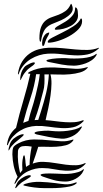

<svg xmlns="http://www.w3.org/2000/svg" viewBox="-20 -974 533 994"><path d="M475 -693Q482 -698 481 -693.5Q480 -689 478 -686Q469 -672 454.5 -662Q440 -652 423.5 -646Q407 -640 391 -637Q375 -634 363 -634Q332 -634 299 -640Q266 -646 233 -653Q231 -653 226 -655Q221 -657 221 -659Q219 -662 224.5 -664Q230 -666 232 -666Q239 -668 250.5 -669.5Q262 -671 275 -672Q288 -673 299.5 -673Q311 -673 319 -673Q341 -671 364.5 -671Q388 -671 409 -673Q430 -675 447.5 -680Q465 -685 475 -693ZM489 -726Q494 -728 492 -725Q490 -722 489 -721Q463 -698 432 -692Q401 -686 367.5 -687.5Q334 -689 298.5 -693.5Q263 -698 227 -696Q206 -695 183 -688Q160 -681 139.5 -668.5Q119 -656 102.5 -636.5Q86 -617 77 -592Q75 -588 74.5 -588Q74 -588 73.5 -589Q73 -590 73 -592Q73 -594 73 -595Q79 -631 95 -656Q111 -681 133 -696.5Q155 -712 181 -719Q207 -726 233 -727Q269 -728 303.5 -724.5Q338 -721 370.5 -718Q403 -715 433 -715.5Q463 -716 489 -726ZM160 -648Q162 -645 154 -638Q146 -631 142 -629Q134 -623 127 -617.5Q120 -612 114 -604Q106 -595 100.5 -586Q95 -577 90 -566Q88 -559 86 -559Q85 -559 85 -566V-573Q87 -588 91 -600Q95 -612 105 -625Q109 -631 118.5 -636.5Q128 -642 137 -646Q146 -650 153 -651Q160 -652 160 -648ZM430 -626Q435 -628 434.5 -625.5Q434 -623 432 -621Q419 -606 394.5 -599Q370 -592 342 -589.5Q314 -587 286.5 -588Q259 -589 241 -589Q247 -569 246.5 -540.5Q246 -512 241.5 -479.5Q237 -447 230 -414Q223 -381 216 -352Q243 -350 269 -346.5Q295 -343 319 -341.5Q343 -340 365 -341.5Q387 -343 408 -351Q413 -353 413 -350Q413 -347 411 -345Q387 -321 358 -315Q329 -309 297 -311Q265 -313 232 -318Q199 -323 166 -322Q145 -321 124 -315Q103 -309 83.5 -297Q64 -285 47.5 -267.5Q31 -250 21 -226Q20 -222 18 -222Q16 -222 16 -225.5Q16 -229 17 -231Q22 -260 34 -279Q46 -298 63 -312Q80 -384 101.5 -456Q123 -528 137 -592Q136 -592 130.5 -592.5Q125 -593 125 -595Q125 -597 128 -599Q131 -601 134 -603Q176 -623 220 -624.5Q264 -626 310 -622Q339 -620 368.5 -618Q398 -616 430 -626ZM210 -589Q211 -564 210 -542Q209 -520 204 -503Q195 -467 184 -428Q173 -389 159 -352Q163 -353 168 -353Q173 -353 178 -353L193 -400Q207 -444 218.5 -491Q230 -538 233 -589ZM167 -590Q159 -530 138 -467Q117 -404 100 -338Q108 -341 114.5 -343.5Q121 -346 127 -348Q132 -368 137 -386.5Q142 -405 147 -419Q149 -425 154 -442Q159 -459 165 -483Q171 -507 177 -535Q183 -563 186 -590ZM399 -318Q404 -322 403.5 -317.5Q403 -313 401 -311Q393 -297 380.5 -286Q368 -275 354 -268.5Q340 -262 325.5 -258.5Q311 -255 300 -256Q269 -258 235 -264.5Q201 -271 170 -278Q168 -279 163.5 -280.5Q159 -282 159 -285Q158 -287 162.5 -289.5Q167 -292 169 -292Q176 -294 186.5 -295Q197 -296 208.5 -297Q220 -298 230.5 -297.5Q241 -297 248 -296Q266 -294 287.5 -294Q309 -294 330.5 -297Q352 -300 370 -305Q388 -310 399 -318ZM421 -130Q423 -131 423 -129Q423 -127 422 -125Q400 -101 373.5 -95Q347 -89 318 -90.5Q289 -92 259 -98Q229 -104 200 -104Q163 -105 124.5 -87Q86 -69 60 -25Q57 -21 56 -21Q55 -21 55.5 -24Q56 -27 56 -28Q60 -39 63.5 -45Q67 -51 71 -59Q57 -87 51 -115.5Q45 -144 44 -175Q44 -198 48 -209Q52 -220 75 -232Q113 -252 156 -252Q199 -252 242 -247Q270 -244 298 -242.5Q326 -241 356 -251Q361 -253 360 -249.5Q359 -246 357 -244Q344 -228 321 -222Q298 -216 272 -214.5Q246 -213 222 -214Q198 -215 184 -214H178Q171 -190 163.5 -168.5Q156 -147 149 -127Q164 -132 177.5 -134.5Q191 -137 206 -136Q235 -135 264 -130Q293 -125 320.5 -121.5Q348 -118 373.5 -118.5Q399 -119 421 -130ZM144 -215Q138 -216 125.5 -217.5Q113 -219 98 -217Q88 -216 81 -209Q74 -202 73 -192Q71 -162 74 -134.5Q77 -107 84 -78L96 -93Q95 -105 95 -119Q95 -133 96.5 -144.5Q98 -156 100 -163Q102 -170 105 -170Q107 -170 108 -165Q109 -160 110 -154Q111 -148 111.5 -142Q112 -136 112 -133Q113 -127 113.5 -121.5Q114 -116 115 -110Q120 -113 124 -116Q128 -119 133 -121Q134 -166 144 -215ZM414 -97Q414 -94 412 -90Q406 -76 395 -65.5Q384 -55 371 -48Q358 -41 344.5 -37.5Q331 -34 321 -34Q286 -34 257.5 -42Q229 -50 201 -60Q199 -61 195 -63Q191 -65 190 -68Q189 -70 194 -72Q199 -74 201 -74Q207 -75 216.5 -75.5Q226 -76 236.5 -76Q247 -76 257 -75.5Q267 -75 274 -75Q291 -74 311 -73.5Q331 -73 349.5 -75.5Q368 -78 384.5 -83Q401 -88 410 -97Q413 -100 414 -97ZM103 -277Q103 -274 96.5 -268Q90 -262 81.5 -255Q73 -248 65.5 -242Q58 -236 56 -234Q48 -226 41 -218.5Q34 -211 29 -200Q24 -191 24 -197.5Q24 -204 25 -207Q27 -215 31.5 -228.5Q36 -242 49 -255Q55 -260 63.5 -265.5Q72 -271 80.5 -274.5Q89 -278 95.5 -279Q102 -280 103 -277ZM377 -29Q378 -25 374 -23Q362 -13 340.5 -8.5Q319 -4 294.5 -2Q270 0 247 0Q224 0 210 0Q185 0 157.5 -3.5Q130 -7 110 -12Q108 -13 104.5 -13.5Q101 -14 101 -16Q101 -18 104.5 -19.5Q108 -21 110 -22Q148 -34 187.5 -32.5Q227 -31 267 -26Q292 -22 317.5 -20Q343 -18 371 -29Q377 -31 377 -29ZM140 -63Q140 -60 133.5 -55.5Q127 -51 119 -46Q111 -41 103.5 -36.5Q96 -32 93 -30Q85 -23 79 -18Q73 -13 67 -5Q62 0 60 0H59V-1Q59 -1 59 -3Q64 -18 69.5 -28Q75 -38 89 -49Q95 -53 103 -57.5Q111 -62 119 -64.5Q127 -67 133 -67Q139 -67 140 -63ZM230 -805Q236 -807 235 -803Q234 -799 232 -794Q227 -785 224 -779.5Q221 -774 219 -769.5Q217 -765 215 -759.5Q213 -754 210 -744Q208 -739 206.5 -738Q205 -737 204 -736Q201 -734 199.5 -739Q198 -744 198 -752Q198 -758 199.5 -766Q201 -774 205 -782Q209 -790 215 -796.5Q221 -803 230 -805ZM193 -766Q190 -757 189 -757Q187 -757 185.5 -763Q184 -769 184 -774Q184 -812 192.5 -833.5Q201 -855 215.5 -867Q230 -879 248 -885Q266 -891 284 -898Q302 -905 318.5 -916.5Q335 -928 346 -952Q348 -957 351 -951Q354 -945 356 -936Q359 -918 346.5 -904Q334 -890 316 -879.5Q298 -869 278 -861.5Q258 -854 245 -848Q218 -835 207.5 -813.5Q197 -792 193 -766ZM227 -757Q227 -767 250 -779Q273 -791 302.5 -805.5Q332 -820 360 -838Q388 -856 398 -878H400Q404 -878 404.5 -872Q405 -866 405 -864Q405 -842 385.5 -822Q366 -802 338 -786.5Q310 -771 280.5 -762Q251 -753 231 -753Q227 -753 227 -757ZM264 -825Q266 -832 282.5 -841Q299 -850 318.5 -862Q338 -874 353.5 -891.5Q369 -909 369 -933Q369 -936 369.5 -936Q370 -936 375 -934Q381 -929 382.5 -915.5Q384 -902 384 -894Q384 -876 373 -862Q362 -848 345 -839Q328 -830 308 -825Q288 -820 271 -820Q269 -820 266 -820.5Q263 -821 264 -825Z"/></svg>

Font: Akronim
Style: Regular
Weight: 400
Designer: Grzegorz Klimczewski
Foundry: Fonty.PL
Version: Version 1.001